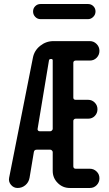

<svg xmlns="http://www.w3.org/2000/svg" viewBox="-20 -935 540 955"><path d="M181.6 -915H418Q433.6 -915 444.3 -904.3Q455.1 -893.6 455.1 -877.9Q455.1 -862.3 443.8 -851.1Q432.6 -839.8 418 -839.8H181.6Q166 -839.8 155.3 -851.1Q144.5 -862.3 144.5 -877.9Q144.5 -893.6 155.3 -904.3Q166 -915 181.6 -915ZM223.6 -634.8 167 -293.9Q166 -290 168.9 -286.1Q171.9 -282.2 176.8 -282.2H230.5Q234.4 -282.2 238.3 -286.1Q242.2 -290 242.2 -293.9V-634.8Q242.2 -641.6 234.4 -641.6Q224.6 -641.6 223.6 -634.8ZM67.4 0Q47.9 0 34.7 -15.6Q21.5 -31.2 25.4 -50.8L143.6 -647.5Q150.4 -683.6 179.7 -707Q209 -730.5 246.1 -730.5H426.8Q446.3 -730.5 460.4 -716.3Q474.6 -702.1 474.6 -682.1Q474.6 -662.1 460.9 -647.9Q447.3 -633.8 426.8 -633.8H356.4Q351.6 -633.8 348.1 -630.9Q344.7 -627.9 344.7 -623V-449.2Q344.7 -444.3 347.7 -441.4Q350.6 -438.5 356.4 -438.5H418.9Q437.5 -438.5 451.2 -424.8Q464.8 -411.1 464.8 -391.6Q464.8 -372.1 451.7 -358.4Q438.5 -344.7 418.9 -344.7H356.4Q351.6 -344.7 348.1 -341.3Q344.7 -337.9 344.7 -334V-107.4Q344.7 -102.5 347.7 -99.1Q350.6 -95.7 356.4 -95.7H426.8Q446.3 -95.7 460.4 -82Q474.6 -68.4 474.6 -48.3Q474.6 -28.3 460.9 -14.2Q447.3 0 426.8 0H327.1Q292 0 267.1 -24.9Q242.2 -49.8 242.2 -85V-178.7Q242.2 -182.6 238.3 -186.5Q234.4 -190.4 230.5 -190.4H162.1Q150.4 -190.4 148.4 -178.7L127 -50.8Q123 -28.3 106.4 -14.2Q89.8 0 67.4 0Z"/></svg>

Font: Rounded-X Mgen+ 2m medium
Style: Regular
Weight: 500
Designer: [Source Han Sans]
Ryoko NISHIZUKA  (kana & ideographs); Paul D. Hunt (Latin, Greek & Cyrillic); Wenlong ZHANG  (bopomofo
Version: Version 1.059.20150602